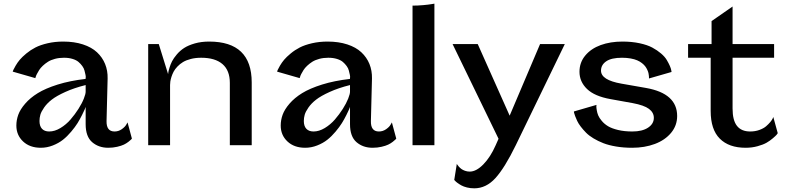

<svg xmlns="http://www.w3.org/2000/svg" viewBox="-20 -797 4309 1054"><path d="M564.9 -132.8Q563.5 -75.2 608.9 -75.2Q630.4 -75.2 648.2 -87.6Q666 -100.1 672.9 -112.3L680.2 -125L704.1 -36.1Q702.6 -34.2 699.5 -30.8Q696.3 -27.3 685.1 -18.6Q673.8 -9.8 660.2 -3.2Q646.5 3.4 623.3 8.8Q600.1 14.2 574.2 14.2Q521.5 14.2 485.8 -16.6Q450.2 -47.4 450.2 -115.2V-210Q448.7 -205.1 445.3 -197Q441.9 -189 430.4 -165.8Q418.9 -142.6 405.8 -121.3Q392.6 -100.1 370.8 -74.2Q349.1 -48.3 325.7 -29.8Q302.2 -11.2 270 1.5Q237.8 14.2 204.1 14.2Q143.6 14.2 106.7 -20.5Q69.8 -55.2 69.8 -107.9Q69.8 -137.7 80.3 -167Q90.8 -196.3 118.2 -228Q145.5 -259.8 187.3 -285.6Q229 -311.5 296.6 -332.8Q364.3 -354 450.2 -363.8Q449.2 -364.3 450.4 -370.4Q451.7 -376.5 449.2 -387Q446.8 -397.5 443.8 -409.7Q440.9 -421.9 431.9 -434.3Q422.9 -446.8 410.9 -457Q398.9 -467.3 378.2 -473.6Q357.4 -480 331.1 -480Q304.7 -480 281.7 -473.9Q258.8 -467.8 243.2 -457.8Q227.5 -447.8 214.8 -435.8Q202.1 -423.8 194.8 -412.1Q187.5 -400.4 182.4 -390.4Q177.2 -380.4 175.8 -374L173.8 -368.2L49.8 -403.8Q50.8 -407.2 53.2 -413.1Q55.7 -418.9 65.7 -436.3Q75.7 -453.6 88.6 -469Q101.6 -484.4 124.5 -503.4Q147.5 -522.5 174.6 -536.4Q201.7 -550.3 241.7 -559.6Q281.7 -568.8 327.1 -568.8Q387.7 -568.8 435.3 -553.2Q482.9 -537.6 512.5 -510Q542 -482.4 556.9 -445.8Q571.8 -409.2 570.8 -366.2ZM196.8 -132.8Q196.8 -104.5 210.7 -89.8Q224.6 -75.2 250 -75.2Q280.3 -75.2 311.5 -94Q342.8 -112.8 366.9 -140.6Q391.1 -168.5 410.6 -199.2Q430.2 -230 440.4 -256.1Q450.7 -282.2 450.2 -294.9V-330.1Q386.2 -314 338.4 -292.2Q290.5 -270.5 264.4 -250.2Q238.3 -230 222.2 -206.8Q206.1 -183.6 201.4 -166.7Q196.8 -149.9 196.8 -132.8Z M1241.7 0V-341.8Q1241.7 -410.6 1201.2 -445.3Q1160.6 -480 1084.5 -480Q1053.2 -480 1027.6 -473.4Q1002 -466.8 984.6 -456.3Q967.3 -445.8 953.9 -431.6Q940.4 -417.5 933.1 -403.6Q925.8 -389.6 921.1 -374.8Q916.5 -359.9 915 -349.4Q913.6 -338.9 913.6 -330.1V0H793.5V-555.2H851.6L902.8 -390.1Q903.3 -394 904.1 -400.4Q904.8 -406.7 910.4 -425.3Q916 -443.8 924.6 -460.7Q933.1 -477.5 950.7 -498.3Q968.3 -519 991 -533.7Q1013.7 -548.3 1049.3 -558.6Q1085 -568.8 1128.4 -568.8Q1361.8 -568.8 1361.8 -344.2V0Z M2016.1 -132.8Q2014.6 -75.2 2060.1 -75.2Q2081.5 -75.2 2099.4 -87.6Q2117.2 -100.1 2124 -112.3L2131.3 -125L2155.3 -36.1Q2153.8 -34.2 2150.6 -30.8Q2147.5 -27.3 2136.2 -18.6Q2125 -9.8 2111.3 -3.2Q2097.7 3.4 2074.5 8.8Q2051.3 14.2 2025.4 14.2Q1972.7 14.2 1937 -16.6Q1901.4 -47.4 1901.4 -115.2V-210Q1899.9 -205.1 1896.5 -197Q1893.1 -189 1881.6 -165.8Q1870.1 -142.6 1856.9 -121.3Q1843.8 -100.1 1822 -74.2Q1800.3 -48.3 1776.9 -29.8Q1753.4 -11.2 1721.2 1.5Q1689 14.2 1655.3 14.2Q1594.7 14.2 1557.9 -20.5Q1521 -55.2 1521 -107.9Q1521 -137.7 1531.5 -167Q1542 -196.3 1569.3 -228Q1596.7 -259.8 1638.4 -285.6Q1680.2 -311.5 1747.8 -332.8Q1815.4 -354 1901.4 -363.8Q1900.4 -364.3 1901.6 -370.4Q1902.8 -376.5 1900.4 -387Q1897.9 -397.5 1895 -409.7Q1892.1 -421.9 1883.1 -434.3Q1874 -446.8 1862.1 -457Q1850.1 -467.3 1829.3 -473.6Q1808.6 -480 1782.2 -480Q1755.9 -480 1732.9 -473.9Q1710 -467.8 1694.3 -457.8Q1678.7 -447.8 1666 -435.8Q1653.3 -423.8 1646 -412.1Q1638.7 -400.4 1633.5 -390.4Q1628.4 -380.4 1627 -374L1625 -368.2L1501 -403.8Q1502 -407.2 1504.4 -413.1Q1506.8 -418.9 1516.8 -436.3Q1526.9 -453.6 1539.8 -469Q1552.7 -484.4 1575.7 -503.4Q1598.6 -522.5 1625.7 -536.4Q1652.8 -550.3 1692.9 -559.6Q1732.9 -568.8 1778.3 -568.8Q1838.9 -568.8 1886.5 -553.2Q1934.1 -537.6 1963.6 -510Q1993.2 -482.4 2008.1 -445.8Q2022.9 -409.2 2022 -366.2ZM1647.9 -132.8Q1647.9 -104.5 1661.9 -89.8Q1675.8 -75.2 1701.2 -75.2Q1731.4 -75.2 1762.7 -94Q1793.9 -112.8 1818.1 -140.6Q1842.3 -168.5 1861.8 -199.2Q1881.3 -230 1891.6 -256.1Q1901.9 -282.2 1901.4 -294.9V-330.1Q1837.4 -314 1789.6 -292.2Q1741.7 -270.5 1715.6 -250.2Q1689.5 -230 1673.3 -206.8Q1657.2 -183.6 1652.6 -166.7Q1647.9 -149.9 1647.9 -132.8Z M2244.6 0V-766.1Q2272.9 -766.1 2303 -768.8Q2333 -771.5 2349.1 -774.4L2364.7 -776.9V0Z M2700.7 1 2716.8 -35.2 2464.4 -555.2H2602.5L2777.8 -162.1L2944.8 -555.2H3080.6L2811.5 0Q2751 124 2700 180.4Q2648.9 236.8 2583.5 236.8Q2562.5 236.8 2543.7 232.2Q2524.9 227.5 2512.7 220.7Q2500.5 213.9 2491.2 207Q2481.9 200.2 2478 195.3L2473.6 190.9L2487.8 102.1Q2488.8 104.5 2490.7 107.7Q2492.7 110.8 2499 117.9Q2505.4 125 2512.9 130.6Q2520.5 136.2 2532.7 140.6Q2544.9 145 2558.6 145Q2594.7 145 2633.5 105.2Q2672.4 65.4 2700.7 1Z M3542.5 -366.2Q3542.5 -367.7 3542.7 -370.1Q3543 -372.6 3542.2 -380.4Q3541.5 -388.2 3539.8 -395.8Q3538.1 -403.3 3533.4 -413.6Q3528.8 -423.8 3522.2 -432.6Q3515.6 -441.4 3504.2 -450.4Q3492.7 -459.5 3478 -465.8Q3463.4 -472.2 3441.9 -476.1Q3420.4 -480 3394.5 -480Q3336.4 -480 3307.9 -460.4Q3279.3 -440.9 3279.3 -409.2Q3279.3 -357.4 3391.1 -337.9L3527.3 -314Q3697.3 -283.7 3697.3 -160.2Q3697.3 -107.9 3664.1 -67.9Q3630.9 -27.8 3575 -6.8Q3519 14.2 3450.2 14.2Q3403.3 14.2 3362.5 7.3Q3321.8 0.5 3292.2 -11Q3262.7 -22.5 3238 -37.4Q3213.4 -52.2 3197 -68.8Q3180.7 -85.4 3168 -102.1Q3155.3 -118.7 3148.4 -133.5Q3141.6 -148.4 3137.2 -159.9Q3132.8 -171.4 3131.3 -178.2L3130.4 -185.1L3254.4 -221.2Q3253.9 -218.3 3253.7 -212.9Q3253.4 -207.5 3255.9 -192.4Q3258.3 -177.2 3263.9 -163.6Q3269.5 -149.9 3283.7 -133.1Q3297.9 -116.2 3318.1 -104Q3338.4 -91.8 3372.8 -83.5Q3407.2 -75.2 3451.2 -75.2Q3505.9 -75.2 3537.6 -96.2Q3569.3 -117.2 3569.3 -149.9Q3569.3 -179.2 3542.7 -199.2Q3516.1 -219.2 3453.1 -231L3331.5 -252.9Q3243.7 -268.6 3202.4 -308.6Q3161.1 -348.6 3161.1 -402.8Q3161.1 -454.1 3192.9 -492.2Q3224.6 -530.3 3277.6 -549.6Q3330.6 -568.8 3396.5 -568.8Q3448.2 -568.8 3491.2 -559.6Q3534.2 -550.3 3561.3 -535.6Q3588.4 -521 3609.1 -503.2Q3629.9 -485.4 3640.4 -467.5Q3650.9 -449.7 3657.2 -435.1Q3663.6 -420.4 3665 -411.1L3666.5 -401.9Z M3757.3 -480V-555.2H3886.2V-681.2L4001.5 -761.2V-555.2H4229.5V-480H4001.5V-201.2Q4001.5 -136.7 4025.6 -106Q4049.8 -75.2 4098.1 -75.2Q4125.5 -75.2 4148.4 -83.5Q4171.4 -91.8 4185.1 -103.5Q4198.7 -115.2 4208.3 -126.7Q4217.8 -138.2 4221.7 -146.5L4225.1 -154.8L4249.5 -65.9Q4247.6 -62.5 4243.2 -57.1Q4238.8 -51.8 4222.9 -38.1Q4207 -24.4 4188.5 -13.7Q4169.9 -2.9 4138.9 5.6Q4107.9 14.2 4073.2 14.2Q3981.4 14.2 3931.4 -35.9Q3881.3 -85.9 3881.3 -188V-480Z"/></svg>

Font: Sporting Grotesque
Style: Regular
Weight: 400
Designer: Lucas LE BIHAN
Foundry: Lucas LE BIHAN
Version: Version 2.001;PS 2.1;hotconv 1.0.88;makeotf.lib2.5.647800